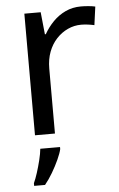

<svg xmlns="http://www.w3.org/2000/svg" viewBox="-54 -584 522 843"><g transform="rotate(-5 206.5 -162.5)"><path d="M335 -546Q350 -546 367.5 -544.5Q385 -543 398 -540L387 -459Q374 -462 358.5 -464Q343 -466 329 -466Q298 -466 270 -453Q242 -440 220 -416.5Q198 -393 185.5 -360Q173 -327 173 -286V0H85V-536H157L167 -438H171Q188 -468 212 -492.5Q236 -517 267 -531.5Q298 -546 335 -546ZM190 70Q186 88 173.5 115.5Q161 143 144.5 171Q128 199 110 221H62V209Q70 192 78.5 165.5Q87 139 94 110.5Q101 82 103 61H190Z"/></g></svg>

Font: Noto Sans Kannada
Style: Regular
Weight: 400
Designer: Jelle Bosma - Monotype Design Team
Foundry: Monotype Imaging Inc.
Version: Version 2.003